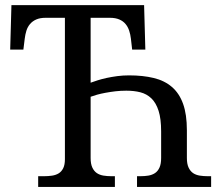

<svg xmlns="http://www.w3.org/2000/svg" viewBox="-20 -734 864 754"><path d="M518.1 0V-42H530.8Q547.9 -42 562.7 -44.4Q577.6 -46.9 588.9 -54.4Q600.1 -62 606.4 -76.2Q612.8 -90.3 612.8 -113.8V-217.8Q612.8 -267.6 602.8 -298.8Q592.8 -330.1 574.5 -347.7Q556.2 -365.2 531.2 -371.6Q506.3 -377.9 476.1 -377.9Q454.1 -377.9 433.3 -375.5Q412.6 -373 394.3 -369.6Q376 -366.2 361.1 -362.1Q346.2 -357.9 335.9 -354V-113.8Q335.9 -90.3 342.5 -76.2Q349.1 -62 360.1 -54.4Q371.1 -46.9 386.2 -44.4Q401.4 -42 418 -42H431.2V0H129.9V-42H152.8Q169.4 -42 184.3 -44.2Q199.2 -46.4 210.4 -53.2Q221.7 -60.1 228.3 -73.5Q234.9 -86.9 234.9 -108.9V-664.1H159.2Q137.2 -664.1 122.3 -657.5Q107.4 -650.9 97.9 -639.6Q88.4 -628.4 83.7 -613.5Q79.1 -598.6 77.1 -582L71.8 -539.1H20L24.9 -713.9H545.9L550.8 -539.1H499L494.1 -582Q492.2 -598.6 487.3 -613.5Q482.4 -628.4 473.1 -639.6Q463.9 -650.9 448.7 -657.5Q433.6 -664.1 411.1 -664.1H335.9V-409.2Q347.7 -413.6 363.8 -418.7Q379.9 -423.8 399.2 -428Q418.5 -432.1 440.7 -435.1Q462.9 -438 486.8 -438Q541.5 -438 583.7 -427.7Q626 -417.5 655 -392.6Q684.1 -367.7 699 -326.2Q713.9 -284.7 713.9 -222.2V-113.8Q713.9 -90.3 720.5 -76.2Q727.1 -62 738 -54.4Q749 -46.9 764.2 -44.4Q779.3 -42 795.9 -42H809.1V0Z"/></svg>

Font: Noto Serif
Style: Regular
Weight: 400
Designer: Monotype Design team
Foundry: Monotype Imaging Inc.
Version: Version 1.02